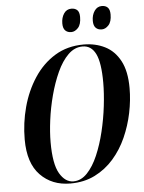

<svg xmlns="http://www.w3.org/2000/svg" viewBox="-61 -970 771 1029"><g transform="rotate(-5 324.5 -455.5)"><path d="M276 11Q177 11 114.5 -53.5Q52 -118 52 -245Q52 -334 75 -419Q98 -504 143.5 -573.5Q189 -643 256 -684Q323 -725 411 -725Q474 -725 525 -699.5Q576 -674 606 -618Q636 -562 636 -471Q636 -406 622 -338Q608 -270 580 -207.5Q552 -145 509 -96Q466 -47 408 -18Q350 11 276 11ZM293 1Q334 1 367 -33.5Q400 -68 424.5 -125Q449 -182 465.5 -250.5Q482 -319 490 -387.5Q498 -456 498 -512Q498 -620 474.5 -667.5Q451 -715 404 -715Q361 -715 326.5 -681Q292 -647 266.5 -591Q241 -535 223.5 -469Q206 -403 197.5 -337.5Q189 -272 189 -219Q189 -101 219 -50Q249 1 293 1ZM515 -797Q495 -797 483 -809Q471 -821 471 -847Q471 -878 486 -900Q501 -922 526 -922Q546 -922 557.5 -910.5Q569 -899 569 -873Q569 -834 552 -815.5Q535 -797 515 -797ZM351 -797Q331 -797 319 -809Q307 -821 307 -847Q307 -878 321.5 -900Q336 -922 362 -922Q382 -922 393.5 -911Q405 -900 405 -874Q405 -834 388 -815.5Q371 -797 351 -797Z"/></g></svg>

Font: Noto Serif Display ExtraCondensed
Style: Bold Italic
Weight: 700
Width: 2
Italic angle: -12°
Designer: Monotype Design Team
Foundry: Monotype Imaging Inc.
Version: Version 2.009